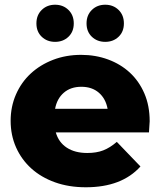

<svg xmlns="http://www.w3.org/2000/svg" viewBox="-20 -783 689 812"><path d="M610 -223H216Q228 -181 262.5 -158.5Q297 -136 349 -136Q388 -136 416.5 -147Q445 -158 474 -183L574 -79Q495 9 343 9Q271 9 212.5 -12Q154 -33 112.5 -70.5Q71 -108 48 -159.5Q25 -211 25 -272Q25 -332 47.5 -383.5Q70 -435 110 -472Q150 -509 204.5 -530Q259 -551 323 -551Q384 -551 437 -531.5Q490 -512 529 -476Q568 -440 590.5 -388Q613 -336 613 -270Q613 -268 610 -223ZM213 -323H435Q427 -366 398 -391Q369 -416 324 -416Q279 -416 250 -391Q221 -366 213 -323ZM134 -684Q134 -719 156.5 -741Q179 -763 213 -763Q247 -763 269.5 -741Q292 -719 292 -684Q292 -649 269.5 -627.5Q247 -606 213 -606Q179 -606 156.5 -627.5Q134 -649 134 -684ZM346 -684Q346 -719 368.5 -741Q391 -763 425 -763Q459 -763 481.5 -741Q504 -719 504 -684Q504 -649 481.5 -627.5Q459 -606 425 -606Q391 -606 368.5 -627.5Q346 -649 346 -684Z"/></svg>

Font: CMG Sans ExtraBold
Style: Regular
Weight: 800
Designer: Julieta Ulanovsky
Foundry: Julieta Ulanovsky
Version: Version 7.200